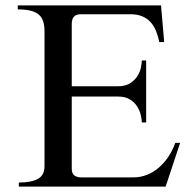

<svg xmlns="http://www.w3.org/2000/svg" viewBox="-20 -692 723 712"><path d="M647.9 -162.1H629.9Q619.6 -133.3 603.8 -109.9Q587.9 -86.4 567.9 -69.6Q547.9 -52.7 524.4 -43.5Q501 -34.2 475.1 -34.2H280.8Q265.1 -34.2 255.6 -41.7Q246.1 -49.3 246.1 -65.9V-334H417Q445.3 -334 462.6 -322.8Q480 -311.5 489.5 -295.9Q499 -280.3 502.4 -263.9Q505.9 -247.6 505.9 -237.8H522V-467.8H505.9Q505.9 -459 502.9 -443.1Q500 -427.2 490.5 -411.4Q481 -395.5 463.4 -383.8Q445.8 -372.1 417 -372.1H246.1V-604Q246.1 -621.1 254.2 -630.1Q262.2 -639.2 280.8 -639.2H462.9Q489.7 -639.2 508.3 -631.1Q526.9 -623 539.3 -608.9Q551.8 -594.7 559.1 -575.9Q566.4 -557.1 570.8 -536.1H588.9L577.1 -671.9H45.9V-657.2Q74.2 -657.2 93.5 -652.3Q112.8 -647.5 124 -637.7Q135.3 -627.9 140.1 -612.8Q145 -597.7 145 -577.1V-75.2Q145 -42 120.4 -28.6Q95.7 -15.1 49.8 -15.1V0H594.2Z"/></svg>

Font: Galatia SIL
Style: Regular
Weight: 400
Designer: Development by SIL's NRSI team
Version: Version 2.1